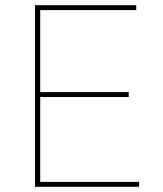

<svg xmlns="http://www.w3.org/2000/svg" viewBox="-20 -720 628 740"><path d="M115 0H516V-19H135V-346H476V-365H135V-681H505V-700H115Z"/></svg>

Font: Chess Sans Thin
Style: Regular
Weight: 100
Designer: Wolf Bōese
Foundry: Wolf Bōese
Version: Version 7.223;Glyphs 3.3 (3306)